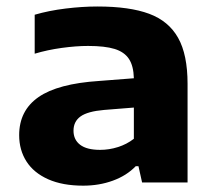

<svg xmlns="http://www.w3.org/2000/svg" viewBox="-20 -576 676 606"><path d="M572 -311.5V0H428.5L417 -51.5H408.5Q379.5 -21.5 336.2 -5.8Q293 10 242.5 10Q177.5 10 132 -10.2Q86.5 -30.5 63.5 -66.5Q40.5 -102.5 40.5 -149.5Q40.5 -227 101.5 -269.5Q162.5 -312 293 -320.5L402.5 -329Q401.5 -368 387 -390Q372.5 -412 341.8 -421.5Q311 -431 258 -431Q220.5 -431 175 -424.8Q129.5 -418.5 89.5 -406.5V-529.5Q134 -542.5 186.8 -549Q239.5 -555.5 287.5 -555.5Q389 -555.5 450.8 -532.5Q512.5 -509.5 542.2 -456.5Q572 -403.5 572 -311.5ZM402.5 -138V-236.5L308.5 -229Q256.5 -224.5 234.2 -208.5Q212 -192.5 212 -163.5Q212 -135 233 -119Q254 -103 296 -103Q324.5 -103 352.2 -111.8Q380 -120.5 402.5 -138Z"/></svg>

Font: Encode Sans Expanded
Style: Bold
Weight: 700
Width: 7
Designer: Multiple Designers
Foundry: Impallari Type
Version: Version 2.000